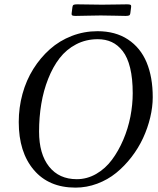

<svg xmlns="http://www.w3.org/2000/svg" viewBox="-20 -857 734 890"><path d="M441.4 -785.2Q416 -785.2 382.3 -784.2Q348.6 -783.2 330.6 -783.2Q319.3 -783.2 315.2 -785.4Q311 -787.6 312 -794.9L315.9 -825.2Q316.9 -832.5 321.5 -834.7Q326.2 -836.9 337.4 -836.9Q355.5 -836.9 388.7 -836.2Q421.9 -835.4 447.3 -835.4H458Q489.7 -835.4 521.2 -836.2Q552.7 -836.9 569.3 -836.9Q580.6 -836.9 584.7 -834.7Q588.9 -832.5 587.9 -825.2L584 -794.9Q583 -787.6 578.4 -785.4Q573.7 -783.2 562.5 -783.2Q545.9 -783.2 514.9 -784.2Q483.9 -785.2 452.1 -785.2ZM66.9 -291Q66.9 -358.4 84.2 -421.6Q101.6 -484.9 134.3 -537.1Q167 -589.4 211.4 -628.9Q255.9 -668.5 312.7 -690.4Q369.6 -712.4 432.1 -712.4Q515.1 -712.4 573.2 -674.1Q631.3 -635.7 659.7 -567.6Q688 -499.5 688 -406.7Q688 -361.3 676.3 -312.3Q664.6 -263.2 643.1 -216.8Q621.6 -170.4 589.4 -128.7Q557.1 -86.9 518.3 -55.4Q479.5 -23.9 430.7 -5.6Q381.8 12.7 330.1 12.7Q206.1 12.7 136.5 -69.6Q66.9 -151.9 66.9 -291ZM335.9 -26.4Q383.8 -26.4 426.3 -51Q468.8 -75.7 499 -116.5Q529.3 -157.2 551.5 -209.2Q573.7 -261.2 584.5 -316.7Q595.2 -372.1 595.2 -424.8Q595.2 -492.7 583.3 -542Q571.3 -591.3 548.8 -620.1Q526.4 -648.9 497.8 -662.1Q469.2 -675.3 433.1 -675.3Q378.4 -675.3 333 -651.6Q287.6 -627.9 256.3 -587.4Q225.1 -546.9 203.4 -491.9Q181.6 -437 171.4 -375.2Q161.1 -313.5 161.1 -247.1Q161.1 -143.1 207.5 -84.7Q253.9 -26.4 335.9 -26.4Z"/></svg>

Font: Cooper*
Style: Italic
Weight: 400
Italic angle: -7°
Designer: Owen Earl
Foundry: indestructible type*
Version: Version 0.001